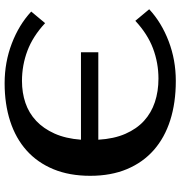

<svg xmlns="http://www.w3.org/2000/svg" viewBox="5 -765 780 830"><g transform="rotate(-90 395.0 -350.0)"><path d="M470 -55Q538 -55 600.5 -78.5Q663 -102 720 -155L770 -95Q713 -42 632 -11Q551 20 460 20Q366 20 290.5 -4Q215 -28 161.5 -75Q108 -122 79 -191Q50 -260 50 -350Q50 -440 78.5 -509Q107 -578 159.5 -625Q212 -672 286 -696Q360 -720 450 -720Q541 -720 622 -689Q703 -658 760 -605L710 -545Q653 -598 590.5 -621.5Q528 -645 460 -645Q409 -645 365 -630Q321 -615 287.5 -583.5Q254 -552 232.5 -504Q211 -456 206 -390H584V-315H206Q210 -247 231.5 -198Q253 -149 287.5 -117.5Q322 -86 368.5 -70.5Q415 -55 470 -55Z"/></g></svg>

Font: Prosto One
Style: Regular
Weight: 400
Designer: Pavel Emelyanov and Jovanny lemonad
Foundry: Pavel Emelyanov and Jovanny Lemonad
Version: Version 1.001